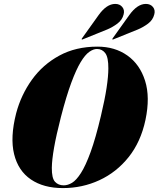

<svg xmlns="http://www.w3.org/2000/svg" viewBox="-20 -950 809 980"><path d="M477.5 -712Q566 -712 630 -666.8Q694 -621.5 720.5 -537.8Q747 -454 722.5 -338Q698.5 -225.5 636.5 -148Q574.5 -70.5 487.2 -30.2Q400 10 301 10Q202.5 10 137.8 -34Q73 -78 52 -163.2Q31 -248.5 62.5 -372Q87.5 -466 143 -543.2Q198.5 -620.5 282.8 -666.2Q367 -712 477.5 -712ZM305.5 -4Q326 -4 347.8 -17Q369.5 -30 393.2 -67Q417 -104 442.5 -174Q468 -244 495 -358Q515 -442 524 -501.5Q533 -561 533 -600.5Q533.5 -657 517.5 -678.5Q501.5 -700 475 -700Q456.5 -700 435.5 -685.2Q414.5 -670.5 391.8 -633Q369 -595.5 343.8 -527.5Q318.5 -459.5 291 -353Q267 -259.5 256 -196.5Q245 -133.5 244.5 -93.5Q244 -40.5 260.8 -22.2Q277.5 -4 305.5 -4ZM483 -872.5Q524 -930 568 -930Q591.5 -930 604.2 -914.2Q617 -898.5 611 -876.5Q604 -848 579.2 -829.5Q554.5 -811 527 -799.5L402 -749Q398.5 -747.5 397 -749Q396 -751 399 -755ZM639.5 -872.5Q680.5 -930 724.5 -930Q748 -930 760.8 -914.2Q773.5 -898.5 767.5 -876.5Q760.5 -848 735.8 -829.5Q711 -811 683.5 -799.5L558.5 -749Q555 -747.5 553.5 -749Q552.5 -751 555.5 -755Z"/></svg>

Font: Fraunces 144pt S000 Black
Style: Italic
Weight: 900
Italic angle: -16°
Version: Version 1.000; ttfautohint (v1.8.3)